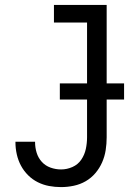

<svg xmlns="http://www.w3.org/2000/svg" viewBox="-20 -755 540 783"><path d="M229 8Q255 8 281 2.5Q307 -3 329.5 -16Q352 -29 369 -49Q386 -69 396.5 -93Q407 -117 411 -143Q415 -169 415 -195V-735H200V-663H335V-195Q335 -171 330 -147.5Q325 -124 311.5 -104Q298 -84 275.5 -74Q253 -64 229 -64Q207 -64 186 -71.5Q165 -79 150.5 -95Q136 -111 129.5 -132Q123 -153 123 -175Q123 -175 123 -175.5Q123 -176 123 -177H43Q43 -176 43 -175.5Q43 -175 43 -174Q43 -150 48.5 -125.5Q54 -101 65.5 -79.5Q77 -58 94.5 -40.5Q112 -23 134 -12Q156 -1 180 3.5Q204 8 229 8ZM486 -349V-415H224V-349Z"/></svg>

Font: Iosevka SS09
Style: Regular
Weight: 400
Monospace: yes
Designer: Belleve Invis
Foundry: Belleve Invis
Version: Version 5.2.1; ttfautohint (v1.8.3)